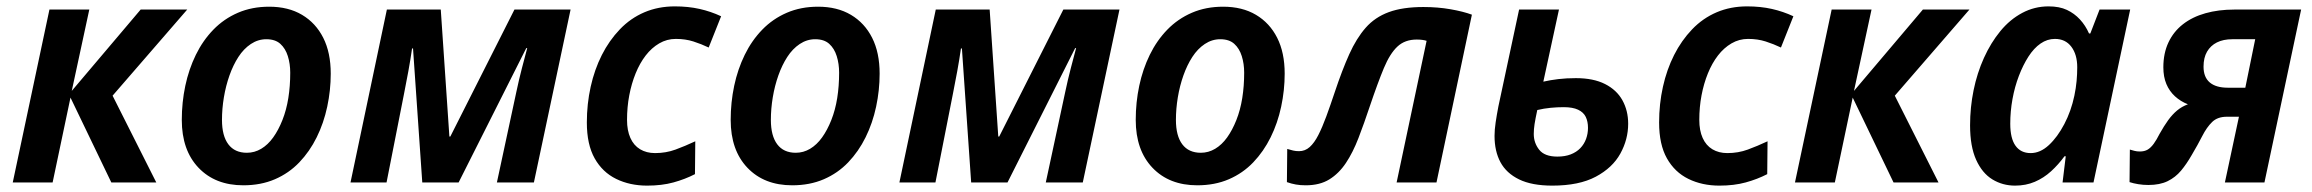

<svg xmlns="http://www.w3.org/2000/svg" viewBox="-20 -572 7250 602"><path d="M20 0 135 -542H260L205 -287L421 -542H567L333 -272L470 0H329L201 -266L145 0Z M743 9Q655 9 602.5 -46Q550 -101 550 -196Q550 -251 561 -303Q572 -355 594 -400Q616 -445 649 -479Q682 -513 726 -532Q770 -551 824 -551Q884 -551 927 -525.5Q970 -500 993.5 -453.5Q1017 -407 1017 -341Q1017 -289 1006 -237.5Q995 -186 973 -141.5Q951 -97 918.5 -63Q886 -29 842 -10Q798 9 743 9ZM754 -93Q778 -93 799 -105.5Q820 -118 836.5 -141Q853 -164 865.5 -195.5Q878 -227 884 -264.5Q890 -302 890 -344Q890 -372 882.5 -396Q875 -420 859 -434.5Q843 -449 815 -449Q789 -449 766.5 -434Q744 -419 727.5 -393.5Q711 -368 699.5 -335.5Q688 -303 682 -267Q676 -231 676 -196Q676 -146 696 -119.5Q716 -93 754 -93Z M1079 0 1193 -542H1362L1389 -144H1392L1593 -542H1769L1654 0H1538L1599 -284Q1607 -322 1616.5 -358.5Q1626 -395 1633 -421H1630L1418 0H1304L1275 -420H1272Q1267 -385 1260.5 -349.5Q1254 -314 1247 -279L1192 0Z M2009 10Q1955 10 1912 -11Q1869 -32 1844.5 -75.5Q1820 -119 1820 -188Q1820 -246 1832 -300Q1844 -354 1867 -399.5Q1890 -445 1923.5 -480Q1957 -515 2000.5 -533.5Q2044 -552 2096 -552Q2138 -552 2173.5 -544Q2209 -536 2241 -521L2202 -423Q2179 -434 2154 -442Q2129 -450 2099 -450Q2071 -450 2047 -436Q2023 -422 2004.5 -398Q1986 -374 1973 -342Q1960 -310 1953 -273Q1946 -236 1946 -196Q1946 -163 1956.5 -139.5Q1967 -116 1987 -104Q2007 -92 2034 -92Q2068 -92 2098 -103Q2128 -114 2160 -129L2159 -26Q2128 -10 2091.5 0Q2055 10 2009 10Z M2464 9Q2376 9 2323.5 -46Q2271 -101 2271 -196Q2271 -251 2282 -303Q2293 -355 2315 -400Q2337 -445 2370 -479Q2403 -513 2447 -532Q2491 -551 2545 -551Q2605 -551 2648 -525.5Q2691 -500 2714.5 -453.5Q2738 -407 2738 -341Q2738 -289 2727 -237.5Q2716 -186 2694 -141.5Q2672 -97 2639.5 -63Q2607 -29 2563 -10Q2519 9 2464 9ZM2475 -93Q2499 -93 2520 -105.5Q2541 -118 2557.5 -141Q2574 -164 2586.5 -195.5Q2599 -227 2605 -264.5Q2611 -302 2611 -344Q2611 -372 2603.5 -396Q2596 -420 2580 -434.5Q2564 -449 2536 -449Q2510 -449 2487.5 -434Q2465 -419 2448.5 -393.5Q2432 -368 2420.5 -335.5Q2409 -303 2403 -267Q2397 -231 2397 -196Q2397 -146 2417 -119.5Q2437 -93 2475 -93Z M2800 0 2914 -542H3083L3110 -144H3113L3314 -542H3490L3375 0H3259L3320 -284Q3328 -322 3337.5 -358.5Q3347 -395 3354 -421H3351L3139 0H3025L2996 -420H2993Q2988 -385 2981.5 -349.5Q2975 -314 2968 -279L2913 0Z M3734 9Q3646 9 3593.5 -46Q3541 -101 3541 -196Q3541 -251 3552 -303Q3563 -355 3585 -400Q3607 -445 3640 -479Q3673 -513 3717 -532Q3761 -551 3815 -551Q3875 -551 3918 -525.5Q3961 -500 3984.5 -453.5Q4008 -407 4008 -341Q4008 -289 3997 -237.5Q3986 -186 3964 -141.5Q3942 -97 3909.5 -63Q3877 -29 3833 -10Q3789 9 3734 9ZM3745 -93Q3769 -93 3790 -105.5Q3811 -118 3827.5 -141Q3844 -164 3856.5 -195.5Q3869 -227 3875 -264.5Q3881 -302 3881 -344Q3881 -372 3873.5 -396Q3866 -420 3850 -434.5Q3834 -449 3806 -449Q3780 -449 3757.5 -434Q3735 -419 3718.5 -393.5Q3702 -368 3690.5 -335.5Q3679 -303 3673 -267Q3667 -231 3667 -196Q3667 -146 3687 -119.5Q3707 -93 3745 -93Z M4074 9Q4057 9 4043 6.5Q4029 4 4015 -1L4016 -105Q4026 -102 4034.5 -100Q4043 -98 4053 -98Q4072 -98 4086.5 -111Q4101 -124 4113.5 -148.5Q4126 -173 4138.5 -207Q4151 -241 4165 -283Q4188 -352 4210.5 -402Q4233 -452 4262 -485Q4291 -518 4334.5 -534Q4378 -550 4443 -550Q4488 -550 4528 -543Q4568 -536 4595 -526L4484 0H4359L4453 -444Q4447 -446 4439 -447Q4431 -448 4422 -448Q4385 -448 4361.5 -426Q4338 -404 4319 -358.5Q4300 -313 4275 -239Q4257 -185 4239.5 -139.5Q4222 -94 4200 -61Q4178 -28 4148 -9.5Q4118 9 4074 9Z M4847 10Q4783 10 4743 -9.5Q4703 -29 4684.5 -63.5Q4666 -98 4666 -146Q4666 -165 4669.5 -188.5Q4673 -212 4678 -238L4743 -542H4868L4819 -316Q4841 -321 4866 -324Q4891 -327 4921 -327Q4976 -327 5012.5 -308.5Q5049 -290 5067 -257.5Q5085 -225 5085 -184Q5085 -135 5060.5 -90.5Q5036 -46 4983.5 -18Q4931 10 4847 10ZM4863 -81Q4887 -81 4905 -88Q4923 -95 4935 -107.5Q4947 -120 4953 -136.5Q4959 -153 4959 -171Q4959 -191 4952 -205.5Q4945 -220 4928 -228Q4911 -236 4883 -236Q4863 -236 4842 -234Q4821 -232 4800 -227Q4794 -199 4791.5 -183Q4789 -167 4789 -152Q4789 -124 4806 -102.5Q4823 -81 4863 -81Z M5371 10Q5317 10 5274 -11Q5231 -32 5206.5 -75.5Q5182 -119 5182 -188Q5182 -246 5194 -300Q5206 -354 5229 -399.5Q5252 -445 5285.5 -480Q5319 -515 5362.5 -533.5Q5406 -552 5458 -552Q5500 -552 5535.5 -544Q5571 -536 5603 -521L5564 -423Q5541 -434 5516 -442Q5491 -450 5461 -450Q5433 -450 5409 -436Q5385 -422 5366.5 -398Q5348 -374 5335 -342Q5322 -310 5315 -273Q5308 -236 5308 -196Q5308 -163 5318.5 -139.5Q5329 -116 5349 -104Q5369 -92 5396 -92Q5430 -92 5460 -103Q5490 -114 5522 -129L5521 -26Q5490 -10 5453.5 0Q5417 10 5371 10Z M5608 0 5723 -542H5848L5793 -287L6009 -542H6155L5921 -272L6058 0H5917L5789 -266L5733 0Z M6298 10Q6259 10 6227 -9.5Q6195 -29 6176 -71Q6157 -113 6157 -179Q6157 -235 6168 -289Q6179 -343 6200.5 -390.5Q6222 -438 6252 -474.5Q6282 -511 6320.5 -531.5Q6359 -552 6403 -552Q6437 -552 6460.5 -541Q6484 -530 6501.5 -511Q6519 -492 6530 -467H6534L6563 -542H6659L6544 0H6447L6457 -82H6453Q6434 -56 6411 -35Q6388 -14 6360 -2Q6332 10 6298 10ZM6347 -92Q6377 -92 6404 -117Q6431 -142 6452.5 -183Q6474 -224 6484 -272Q6489 -296 6491 -318Q6493 -340 6493 -361Q6493 -401 6474.5 -425.5Q6456 -450 6423 -450Q6399 -450 6378 -435.5Q6357 -421 6340 -394.5Q6323 -368 6310 -334Q6297 -300 6290 -261.5Q6283 -223 6283 -184Q6283 -138 6299.5 -115Q6316 -92 6347 -92Z M6716 8Q6700 8 6684.5 5.5Q6669 3 6657 -1L6658 -103Q6665 -101 6672.5 -99Q6680 -97 6689 -97Q6704 -97 6714 -103Q6724 -109 6733 -121.5Q6742 -134 6751 -152Q6765 -177 6778 -195Q6791 -213 6806 -225.5Q6821 -238 6840 -245Q6817 -254 6799.5 -270Q6782 -286 6772.5 -308.5Q6763 -331 6763 -361Q6763 -405 6779 -439Q6795 -473 6824.5 -496Q6854 -519 6895 -530.5Q6936 -542 6985 -542H7195L7080 0H6956L7000 -206H6962Q6933 -206 6916 -189.5Q6899 -173 6885 -145.5Q6871 -118 6852 -86Q6836 -58 6818.5 -37Q6801 -16 6776.5 -4Q6752 8 6716 8ZM6965 -297H7020L7051 -449H6979Q6951 -449 6931 -439Q6911 -429 6900 -410Q6889 -391 6889 -363Q6889 -330 6908.5 -313.5Q6928 -297 6965 -297Z"/></svg>

Font: Noto Sans Display SemiBold
Style: Italic
Weight: 600
Italic angle: -12°
Designer: Monotype Design Team
Foundry: Monotype Imaging Inc.
Version: Version 2.003